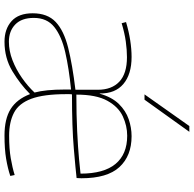

<svg xmlns="http://www.w3.org/2000/svg" viewBox="-24 -806 840 831"><g transform="rotate(90 395.5 -390.0)"><path d="M160 10Q105 10 71 -20.5Q37 -51 37 -112Q37 -176 74.5 -211.5Q112 -247 186 -265.5Q260 -284 368 -297V-394Q368 -454 333 -487Q298 -520 227 -520Q196 -520 159.5 -515Q123 -510 80 -497L75 -516Q115 -528 153.5 -534Q192 -540 226 -540Q301 -540 343 -504.5Q385 -469 384 -402H385Q400 -455 429.5 -485Q459 -515 495.5 -527.5Q532 -540 569 -540Q654 -540 702.5 -487.5Q751 -435 751 -323Q751 -315 750.5 -310.5Q750 -306 750 -302Q716 -298 623 -290Q530 -282 388 -282Q387 -278 387 -270Q387 -262 387 -257Q387 -160 407 -106Q427 -52 467.5 -31Q508 -10 567 -10Q623 -10 664 -17Q705 -24 737 -34L741 -15Q708 -4 666.5 3Q625 10 566 10Q494 10 451.5 -16.5Q409 -43 387 -100H386Q344 -58 287.5 -24Q231 10 160 10ZM389 -301Q476 -301 547.5 -304.5Q619 -308 667 -312.5Q715 -317 731 -319Q731 -420 689 -470.5Q647 -521 567 -521Q524 -521 483 -502Q442 -483 415.5 -435Q389 -387 389 -301ZM160 -9Q200 -9 240 -24.5Q280 -40 316.5 -65.5Q353 -91 380 -120Q367 -168 367 -250V-278Q276 -269 206 -253Q136 -237 96.5 -205.5Q57 -174 57 -117Q57 -64 85.5 -36.5Q114 -9 160 -9ZM388 -596 525 -790H550L411 -596Z"/></g></svg>

Font: Georama Thin
Style: Regular
Weight: 100
Designer: Jean-Baptiste Levee
Foundry: Production Type
Version: Version 1.000